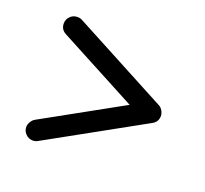

<svg xmlns="http://www.w3.org/2000/svg" viewBox="-83 -598 655 613"><g transform="rotate(20 245.0 -291.5)"><path d="M99.6 -497.1 423.3 -325.2Q431.2 -321.3 436.3 -312.3Q441.4 -303.2 441.4 -294.9Q441.4 -274.9 423.8 -265.1L100.1 -85.9Q92.3 -81.5 83.5 -81.5Q69.3 -81.5 59.3 -91.6Q49.3 -101.6 49.3 -115.7Q49.3 -124 54.7 -133.1Q60.1 -142.1 67.4 -146L335.4 -294.4L67.4 -436.5Q48.8 -446.3 48.8 -466.8Q48.8 -481 58.8 -491Q68.8 -501 83 -501Q92.8 -501 99.6 -497.1Z"/></g></svg>

Font: Manjari
Style: Regular
Weight: 400
Designer: Santhosh Thottingal <santhosh.thottingal@gmail.com>
Foundry: SMC
Version: Version 2.000